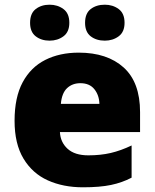

<svg xmlns="http://www.w3.org/2000/svg" viewBox="-20 -787 658 817"><path d="M315 -563Q436 -563 506 -500Q576 -437 576 -310V-225H235Q237 -182 267.5 -154Q298 -126 356 -126Q408 -126 451 -136Q494 -146 540 -168V-31Q500 -10 452.5 0Q405 10 333 10Q249 10 183.5 -19.5Q118 -49 80 -112Q42 -175 42 -273Q42 -373 76.5 -437Q111 -501 172.5 -532Q234 -563 315 -563ZM322 -433Q288 -433 265.5 -412Q243 -391 239 -345H403Q402 -382 381.5 -407.5Q361 -433 322 -433ZM108 -690Q108 -730 132 -748.5Q156 -767 191 -767Q225 -767 250 -748.5Q275 -730 275 -690Q275 -651 250 -632.5Q225 -614 191 -614Q156 -614 132 -632.5Q108 -651 108 -690ZM342 -690Q342 -730 366 -748.5Q390 -767 426 -767Q460 -767 485 -748.5Q510 -730 510 -690Q510 -651 485 -632.5Q460 -614 426 -614Q390 -614 366 -632.5Q342 -651 342 -690Z"/></svg>

Font: Noto Sans Khmer UI Black
Style: Regular
Weight: 900
Designer: Danh Hong and the Monotype Design Team
Foundry: Monotype Imaging Inc.
Version: Version 2.002; ttfautohint (v1.8.4.7-5d5b)